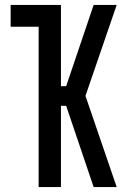

<svg xmlns="http://www.w3.org/2000/svg" viewBox="-20 -755 540 775"><path d="M136 0V-647H23V-735H226V-407H247L358 -735H451L325 -368L451 0H358L247 -328H226V0Z"/></svg>

Font: Iosevka Term Curly Semibold
Style: Regular
Weight: 600
Designer: Belleve Invis
Foundry: Belleve Invis
Version: Version 32.3.0